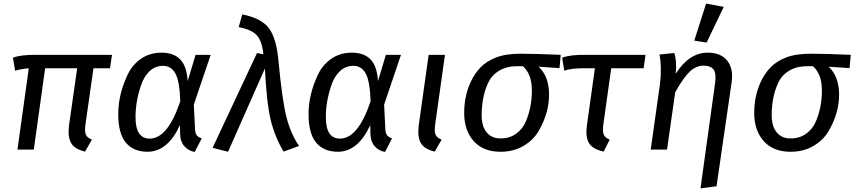

<svg xmlns="http://www.w3.org/2000/svg" viewBox="-20 -832 4752 1068"><path d="M591.8 -452.1H500L455.1 -138.2Q450.2 -100.1 457.5 -83Q464.8 -65.9 491.2 -55.2L453.1 11.2Q395 -2 375.5 -36.6Q356 -71.3 363.8 -133.8L409.2 -452.1H231L168 0H77.1L140.1 -452.1Q106.9 -450.2 64 -439L51.8 -511.2Q99.6 -528.3 181.2 -526.9H603Z M764.6 -357.9Q733.4 -266.1 733.9 -179.2Q733.9 -61 813 -61Q913.1 -61 982.9 -269Q979 -381.8 955.3 -423.8Q931.6 -465.8 887.2 -465.8Q842.8 -465.8 811.5 -435.5Q780.3 -405.3 764.6 -357.9ZM1023.9 -380.9 1067.9 -526.9H1151.9L1058.1 -250L1064.9 -112.8Q1065.9 -91.8 1073.5 -80.8Q1081.1 -69.8 1102.1 -62L1063 13.2Q1028.8 7.3 1005.9 -18.3Q982.9 -43.9 981.9 -85L981 -136.2Q913.1 11.7 800.8 12.2Q722.7 12.2 680.2 -38.3Q637.7 -88.9 637.7 -197.5Q637.7 -306.2 689.9 -416.5Q715.8 -471.2 764.4 -505.1Q813 -539.1 879.4 -539.1Q945.8 -539.1 982.4 -501.5Q1019 -463.9 1023.9 -380.9Z M1307.6 -681.2 1327.6 -752Q1433.6 -731 1475.6 -675.3Q1517.6 -619.6 1528.8 -495.1Q1549.8 -273.9 1573.2 -181.2Q1596.7 -88.4 1643.6 -20L1557.6 11.2Q1509.8 -67.9 1486.3 -162.6Q1462.9 -257.3 1453.6 -451.2L1248.5 12.2L1162.6 -9.8L1409.7 -537.1L1444.8 -529.8Q1438.5 -600.6 1410.2 -633.8Q1381.8 -667 1307.6 -681.2Z M1823.2 -357.9Q1792 -266.1 1792.5 -179.2Q1792.5 -61 1871.6 -61Q1971.7 -61 2041.5 -269Q2037.6 -381.8 2013.9 -423.8Q1990.2 -465.8 1945.8 -465.8Q1901.4 -465.8 1870.1 -435.5Q1838.9 -405.3 1823.2 -357.9ZM2082.5 -380.9 2126.5 -526.9H2210.4L2116.7 -250L2123.5 -112.8Q2124.5 -91.8 2132.1 -80.8Q2139.6 -69.8 2160.6 -62L2121.6 13.2Q2087.4 7.3 2064.5 -18.3Q2041.5 -43.9 2040.5 -85L2039.6 -136.2Q1971.7 11.7 1859.4 12.2Q1781.2 12.2 1738.8 -38.3Q1696.3 -88.9 1696.3 -197.5Q1696.3 -306.2 1748.5 -416.5Q1774.4 -471.2 1823 -505.1Q1871.6 -539.1 1938 -539.1Q2004.4 -539.1 2041 -501.5Q2077.6 -463.9 2082.5 -380.9Z M2455.1 -526.9 2400.4 -138.2Q2395.5 -100.1 2402.8 -83Q2410.2 -65.9 2436.5 -55.2L2398.4 11.2Q2340.3 -2 2320.8 -36.4Q2301.3 -70.8 2309.1 -133.8L2364.3 -526.9Z M2858.4 -463.9Q2799.3 -463.9 2757.8 -439.5Q2716.3 -415 2696.3 -373Q2660.2 -297.4 2659.2 -194.8Q2658.7 -129.9 2687 -95.7Q2715.3 -61.5 2765.1 -62Q2814.9 -62 2851.1 -88.4Q2887.2 -114.3 2905.3 -157.2Q2938.5 -235.4 2938.5 -327.6Q2939 -419.9 2888.2 -463.9ZM3099.1 -526.9 3092.3 -453.1 2976.1 -460.9Q3034.2 -406.7 3034.2 -305.2Q3034.2 -203.6 2976.6 -104Q2947.3 -53.2 2892.1 -20.5Q2836.9 12.2 2764.2 12.2Q2667.5 12.2 2614.7 -47.4Q2562 -106.9 2562 -203.1Q2562 -299.3 2599.1 -377.9Q2620.1 -422.9 2652.3 -456.5Q2684.1 -490.2 2737.8 -511.7Q2791.5 -533.2 2877.4 -533.2Q2963.4 -533.2 3099.1 -526.9Z M3218.8 -452.1Q3157.7 -452.1 3118.7 -439L3106.9 -511.2Q3154.8 -528.3 3235.8 -526.9H3570.8L3560.1 -452.1H3379.9L3335.9 -138.2Q3331.1 -100.1 3338.4 -83Q3345.7 -65.9 3371.6 -55.2L3337.9 11.2Q3276.9 -2 3256.3 -36.1Q3235.8 -70.3 3244.6 -133.8L3289.1 -452.1Z M3916.5 -539.1Q3989.7 -539.1 4025.1 -494.6Q4060.5 -450.2 4049.8 -375L3965.8 204.1L3876.5 215.8L3957.5 -368.2Q3965.3 -424.3 3949 -445.6Q3932.6 -466.8 3892.6 -466.8Q3852.5 -466.8 3817.6 -434.3Q3782.7 -401.9 3735.8 -318.8L3690.4 0H3599.6L3650.4 -359.9Q3662.6 -451.7 3648.4 -528.8L3730.5 -537.1Q3745.6 -495.1 3738.8 -421.9Q3813.5 -539.1 3916.5 -539.1ZM4005.9 -793.9 3910.6 -595.2 3841.8 -606 3907.7 -812Z M4471.7 -463.9Q4412.6 -463.9 4371.1 -439.5Q4329.6 -415 4309.6 -373Q4273.4 -297.4 4272.5 -194.8Q4272 -129.9 4300.3 -95.7Q4328.6 -61.5 4378.4 -62Q4428.2 -62 4464.4 -88.4Q4500.5 -114.3 4518.6 -157.2Q4551.8 -235.4 4551.8 -327.6Q4552.2 -419.9 4501.5 -463.9ZM4712.4 -526.9 4705.6 -453.1 4589.4 -460.9Q4647.5 -406.7 4647.5 -305.2Q4647.5 -203.6 4589.8 -104Q4560.5 -53.2 4505.4 -20.5Q4450.2 12.2 4377.4 12.2Q4280.8 12.2 4228 -47.4Q4175.3 -106.9 4175.3 -203.1Q4175.3 -299.3 4212.4 -377.9Q4233.4 -422.9 4265.6 -456.5Q4297.4 -490.2 4351.1 -511.7Q4404.8 -533.2 4490.7 -533.2Q4576.7 -533.2 4712.4 -526.9Z"/></svg>

Font: FiraSans-Italic
Style: Italic
Weight: 400
Italic angle: -8°
Designer: Carrois Corporate & Edenspiekermann AG
Foundry: Carrois Corporate GbR & Edenspiekermann AG
Version: Version 3.106;PS 003.106;hotconv 1.0.70;makeotf.lib2.5.58329